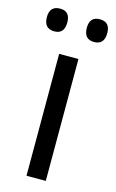

<svg xmlns="http://www.w3.org/2000/svg" viewBox="-130 -771 493 817"><g transform="rotate(15 117.0 -362.0)"><path d="M205 -624Q250 -624 250 -675Q250 -724 205 -724Q160 -724 160 -675Q160 -624 205 -624ZM30 -624Q74 -624 74 -675Q74 -724 30 -724Q-16 -724 -16 -675Q-16 -624 30 -624ZM160 -537H75V0H160Z"/></g></svg>

Font: Noto Sans UI SemiCondensed
Style: Regular
Weight: 400
Width: 4
Designer: Monotype Design Team
Foundry: Monotype Imaging Inc.
Version: 1.001